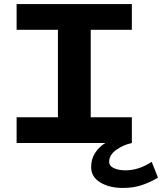

<svg xmlns="http://www.w3.org/2000/svg" viewBox="-20 -706 800 948"><path d="M760 171Q720 195 679 208.5Q638 222 585 222Q521 222 475.5 195Q430 168 430 119Q430 80 449 50Q468 20 500 0H62V-127H266V-559H62V-686H631V-559H428V-127H631V0Q589 9 554 34Q519 59 519 93Q519 114 543 124.5Q567 135 599 135Q666 135 729 93Z"/></svg>

Font: BioRhyme Expanded ExtraBold
Style: Regular
Weight: 800
Width: 7
Designer: Aoife Mooney
Foundry: Aoife Mooney Type
Version: Version 1.001